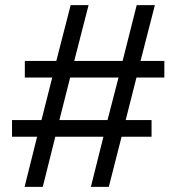

<svg xmlns="http://www.w3.org/2000/svg" viewBox="-20 -718 689 750"><path d="M76 12 125 -184H27V-249H142L184 -415H77V-480H200L256 -698H326L270 -480H459L514 -698H585L529 -480H622V-415H513L471 -249H572V-184H455L405 12H335L384 -184H196L147 12ZM212 -249H400L443 -415H254Z"/></svg>

Font: Archivo SemiExpanded Light
Style: Regular
Weight: 300
Width: 6
Designer: Hector Gatti
Foundry: Omnibus-Type
Version: Version 2.001